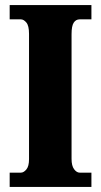

<svg xmlns="http://www.w3.org/2000/svg" viewBox="-20 -734 395 754"><path d="M18 0V-56H62Q73 -56 83.5 -68.5Q94 -81 94 -109V-601Q94 -633 83.5 -645.5Q73 -658 62 -658H18V-714H339V-658H293Q278 -658 269.5 -645Q261 -632 261 -600V-110Q261 -83 271 -69.5Q281 -56 293 -56H339V0Z"/></svg>

Font: Noto Serif Bengali ExtraCondensed Black
Style: Regular
Weight: 900
Width: 2
Designer: Juan Bruce, Universal Thirst, Indian Type Foundry and the Monotype Design Team.
Foundry: Monotype Imaging Inc.
Version: Version 2.003; ttfautohint (v1.8.4.7-5d5b)